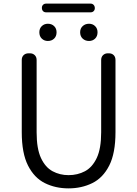

<svg xmlns="http://www.w3.org/2000/svg" viewBox="-20 -1026 756 1059"><path d="M358 13Q286 13 227.5 -16Q169 -45 134.5 -113Q100 -181 100 -297V-695Q100 -712 110.5 -722Q121 -732 138 -732H145Q161 -732 171.5 -722Q182 -712 182 -695V-296Q182 -206 206 -154.5Q230 -103 270 -81.5Q310 -60 358 -60Q408 -60 448.5 -81.5Q489 -103 513.5 -154.5Q538 -206 538 -296V-695Q538 -712 548.5 -722Q559 -732 575 -732H580Q597 -732 607 -722Q617 -712 617 -695V-297Q617 -181 582.5 -113Q548 -45 489 -16Q430 13 358 13ZM244 -800Q224 -800 210.5 -813Q197 -826 197 -848Q197 -869 210.5 -882Q224 -895 244 -895Q265 -895 278.5 -882Q292 -869 292 -848Q292 -826 278.5 -813Q265 -800 244 -800ZM234 -958Q224 -958 217.5 -964.5Q211 -971 211 -983Q211 -993 217.5 -999.5Q224 -1006 234 -1006H480Q490 -1006 496.5 -999Q503 -992 503 -981Q503 -971 496.5 -964.5Q490 -958 480 -958ZM471 -800Q450 -800 436 -813Q422 -826 422 -848Q422 -869 436 -882Q450 -895 471 -895Q491 -895 504.5 -882Q518 -869 518 -848Q518 -826 504.5 -813Q491 -800 471 -800Z"/></svg>

Font: Chiron GoRound TC N
Style: Regular
Weight: 350
Designer: Ryoko NISHIZUKA 西塚涼子 (kana, bopomofo & ideographs); Paul D. Hunt (Latin, Greek & Cyrillic); Sandoll Communications 산돌커뮤니
Foundry: Adobe
Version: Version 1.000;hotconv 1.1.1;makeotfexe 2.6.0